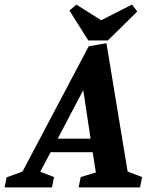

<svg xmlns="http://www.w3.org/2000/svg" viewBox="-82 -815 662 835"><path d="M-62 0 -53 -44 16 -69 304 -614 381 -627 473 -69 536 -45 527 0H260L269 -45L335 -65L321 -153H138L93 -68L153 -45L144 0ZM169 -212H312L280 -423ZM302 -639 220 -769 250 -795 358 -727 492 -795 515 -765 387 -639Z"/></svg>

Font: Manuale
Style: Bold Italic
Weight: 700
Italic angle: -11°
Version: Version 1.002